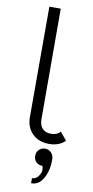

<svg xmlns="http://www.w3.org/2000/svg" viewBox="-107 -792 520 1079"><g transform="rotate(10 153.0 -252.5)"><path d="M215 10Q155 10 119 -26Q83 -62 83 -120V-750H148L149 -120Q149 -85 166.5 -66.5Q184 -48 216 -48Q249 -48 269 -69L306 -24Q272 10 215 10ZM154 245V216Q177 216 191 195.5Q205 175 204 158Q203 141 199 138Q178 138 164 124.5Q150 111 150 89Q150 68 164 54Q178 40 199 40Q220 40 234 55Q248 70 248 93Q249 153 224 199.5Q199 246 154 245Z"/></g></svg>

Font: Orkney Light
Style: Regular
Weight: 300
Designer: Samuel Oakes and Alfredo Marco Pradil
Foundry: Alfredo Marco Pradil
Version: 1.0; ttfautohint (v1.5)